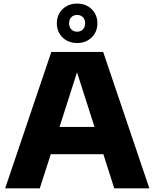

<svg xmlns="http://www.w3.org/2000/svg" viewBox="-20 -1022 838 1042"><path d="M8 0 258.5 -740H540L790.5 0H600L541 -185H255.5L196 0ZM303 -333H493L398 -629.5ZM398.5 -788.5Q350.5 -788.5 319.5 -818.8Q288.5 -849 288.5 -895.5Q288.5 -942 319.5 -972.2Q350.5 -1002.5 398.5 -1002.5Q446.5 -1002.5 477.5 -972.2Q508.5 -942 508.5 -895.5Q508.5 -849 477.5 -818.8Q446.5 -788.5 398.5 -788.5ZM398.5 -850Q417.5 -850 429.8 -862.2Q442 -874.5 442 -895.5Q442 -916.5 429.8 -928.8Q417.5 -941 398.5 -941Q379.5 -941 367.2 -928.8Q355 -916.5 355 -895.5Q355 -874.5 367.2 -862.2Q379.5 -850 398.5 -850Z"/></svg>

Font: Encode Sans Semi Expanded ExtraBold
Style: Regular
Weight: 800
Width: 6
Designer: Multiple Designers
Foundry: Impallari Type
Version: Version 3.000; ttfautohint (v1.8.3) -l 8 -r 50 -G 200 -x 14 